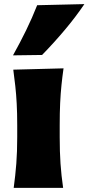

<svg xmlns="http://www.w3.org/2000/svg" viewBox="-20 -911 429 931"><path d="M46.4 0Q54.7 -60.5 59.1 -117.7Q63.5 -174.8 63.5 -246.6V-303.2Q63.5 -362.8 61 -408.4Q58.6 -454.1 54.2 -493.7Q49.8 -533.2 44.4 -573.2L288.1 -579.6Q282.2 -538.6 278.1 -498.3Q273.9 -458 271.7 -411.1Q269.5 -364.3 269.5 -303.2V-246.6Q269.5 -174.8 273.4 -117.7Q277.3 -60.5 286.1 0ZM43 -642.6Q77.1 -703.6 106.7 -764.2Q136.2 -824.7 160.2 -885.7L389.2 -891.1Q346.2 -827.6 293.9 -765.6Q241.7 -703.6 184.1 -644.5Z"/></svg>

Font: Pinar-DS1-FD ExtraBold
Style: Regular
Weight: 800
Designer: Amin Abedi
Version: Version 2.000